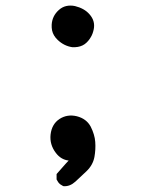

<svg xmlns="http://www.w3.org/2000/svg" viewBox="-20 -671 540 684"><path d="M204.6 -8.3Q199.7 -10.7 195.3 -13.9Q190.9 -17.1 187.7 -21.5Q184.6 -25.9 182.1 -30.8L181.6 -32.2V-33.2V-48.8V-50.8L183.1 -52.7Q188 -58.1 193.1 -64Q198.2 -69.8 203.4 -75.7Q208.5 -81.5 213.9 -87.6Q219.2 -93.8 224.6 -99.1Q197.3 -102.1 179.2 -126Q156.2 -155.8 160.2 -191.9Q164.6 -229 191.9 -247.1Q219.7 -265.1 253.9 -256.8Q288.1 -248 303.2 -219.7Q310.1 -206.1 314.2 -192.4Q318.4 -178.7 319.3 -165.5Q321.3 -139.2 316.4 -111.8Q311 -83 288.1 -61Q266.6 -40.5 248.5 -23.9Q228.5 -5.9 206.5 -7.8H205.6ZM237.3 -502.9Q208 -507.3 185.5 -528.8Q177.7 -536.1 172.6 -544.7Q167.5 -553.2 165.5 -562.7Q163.6 -572.3 164.1 -583Q166 -614.3 189.5 -635.3Q201.2 -646 215.8 -649.4Q230.5 -652.8 247.1 -649.4Q263.2 -645.5 276.4 -638.2Q289.6 -630.9 299.3 -619.6Q319.8 -596.2 314 -566.9Q313 -562.5 312 -558.8Q311 -555.2 309.6 -551.3Q308.1 -547.4 306.4 -543.9Q304.7 -540.5 302.7 -537.4Q300.8 -534.2 298.6 -531Q296.4 -527.8 293.9 -525.1Q291.5 -522.5 288.6 -519.5Q282.2 -513.2 274.2 -509.3Q266.1 -505.4 257.1 -503.9Q248 -502.4 237.8 -502.9Z"/></svg>

Font: NaikaiFont
Style: SemiBold
Weight: 600
Version: Version 1.89